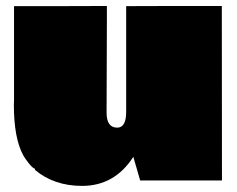

<svg xmlns="http://www.w3.org/2000/svg" viewBox="-20 -604 791 642"><path d="M337.4 -537.1 336.4 -227.1Q336.4 -177.2 372.1 -177.2Q401.9 -177.2 401.9 -230V-583.5L562.5 -584H721.7L722.2 -0.5H448.7L425.8 -79.6Q363.3 17.6 254.4 17.6Q160.6 17.6 96.7 -36.1L97.2 -39.6Q88.9 -42 76.7 -57.4Q64.5 -72.8 58.1 -84Q26.4 -141.6 26.4 -253.4L26.9 -269V-583.5H182.1L337.4 -584Z"/></svg>

Font: Bowlby One
Style: Regular
Weight: 400
Designer: vernon adams
Foundry: vernon adams
Version: Version 1.001